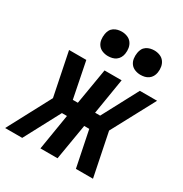

<svg xmlns="http://www.w3.org/2000/svg" viewBox="-200 -889 976 1022"><g transform="rotate(30 288.0 -377.5)"><path d="M-26 0 115 -265 61 -530H167L211 -310H242L279 -530H384L348 -310H379L496 -530H602L460 -265L514 0H409L364 -220H333L296 0H191L227 -220H196L79 0ZM456 -605Q438 -605 421.5 -611.5Q405 -618 395 -631.5Q385 -645 382.5 -662.5Q380 -680 383 -698Q385 -711 391 -722.5Q397 -734 408 -741.5Q419 -749 431.5 -752Q444 -755 456 -755Q474 -755 490.5 -748.5Q507 -742 517 -728.5Q527 -715 530 -697.5Q533 -680 530 -662Q528 -649 521.5 -637.5Q515 -626 504.5 -618.5Q494 -611 481.5 -608Q469 -605 456 -605ZM256 -605Q238 -605 221.5 -611.5Q205 -618 195 -631.5Q185 -645 182.5 -662.5Q180 -680 183 -698Q185 -711 191 -722.5Q197 -734 208 -741.5Q219 -749 231.5 -752Q244 -755 256 -755Q274 -755 290.5 -748.5Q307 -742 317 -728.5Q327 -715 330 -697.5Q333 -680 330 -662Q328 -649 321.5 -637.5Q315 -626 304.5 -618.5Q294 -611 281.5 -608Q269 -605 256 -605Z"/></g></svg>

Font: Iosevka Curly SmBdExObl
Style: Regular
Weight: 600
Width: 7
Italic angle: -9°
Monospace: yes
Designer: Belleve Invis
Foundry: Belleve Invis
Version: Version 11.1.0; ttfautohint (v1.8.3)